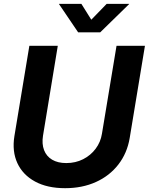

<svg xmlns="http://www.w3.org/2000/svg" viewBox="-20 -965 772 996"><path d="M317.9 11.2Q225.1 11.2 161.6 -23.4Q98.1 -58.1 70.1 -118.9Q42 -179.7 54.7 -258.8L132.3 -727.5H279.8L203.1 -261.2Q196.3 -218.8 208.5 -186.5Q220.7 -154.3 250.2 -136.7Q279.8 -119.1 323.7 -119.1Q372.1 -119.1 411.4 -139.2Q450.7 -159.2 476.3 -193.6Q502 -228 508.8 -271L584.5 -727.5H731.9L652.8 -249Q639.6 -170.4 594 -111.6Q548.3 -52.7 477.5 -20.8Q406.7 11.2 317.9 11.2ZM402.3 -944.8 453.6 -862.8 533.2 -944.8H649.9V-943.8L500 -797.4H385.3L286.1 -943.8V-944.8Z"/></svg>

Font: Inter 28pt
Style: Bold Italic
Weight: 700
Italic angle: -9.3988°
Designer: Rasmus Andersson
Foundry: rsms
Version: Version 4.001;git-66647c0bb